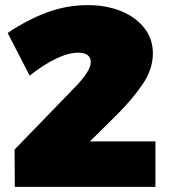

<svg xmlns="http://www.w3.org/2000/svg" viewBox="-20 -731 660 751"><path d="M282 -399Q304 -422 319.5 -446Q335 -470 335 -488Q335 -506 322.5 -515.5Q310 -525 287 -525Q247 -525 197 -500.5Q147 -476 96 -435L10 -602Q85 -653 163 -682Q241 -711 323 -711Q396 -711 453.5 -687.5Q511 -664 544.5 -621.5Q578 -579 578 -522Q578 -461 538.5 -402.5Q499 -344 440 -285L260 -107L231 -178H588V0H38L37 -146Z"/></svg>

Font: Alexandria Black
Style: Regular
Weight: 900
Designer: Mohamed Gaber
Foundry: Kief Type Foundry
Version: Version 5.100